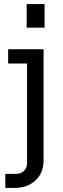

<svg xmlns="http://www.w3.org/2000/svg" viewBox="-20 -723 309 943"><path d="M6 200V131H60Q83 131 98 116Q113 101 113 78V-447L149 -411H20V-481H194V64Q194 126 154.5 163Q115 200 51 200ZM111 -587V-703H199V-587Z"/></svg>

Font: SUSE
Style: Regular
Weight: 400
Designer: Rene Bieder
Foundry: SUSE
Version: Version 1.000